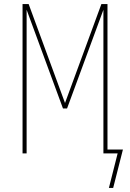

<svg xmlns="http://www.w3.org/2000/svg" viewBox="-20 -755 640 945"><path d="M516 170 559 0H489V-707L310 -221H290L111 -707V0H91V-735H121L300 -248L479 -735H509V-19H585L537 170Z"/></svg>

Font: Iosevka Thin Extended
Style: Regular
Weight: 100
Width: 7
Monospace: yes
Designer: Belleve Invis
Foundry: Belleve Invis
Version: Version 32.5.0; ttfautohint (v1.8.4)